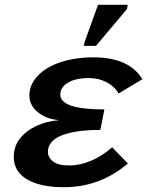

<svg xmlns="http://www.w3.org/2000/svg" viewBox="-20 -780 640 810"><path d="M272.5 -82Q317.4 -82 364.3 -101.8Q411.1 -121.6 453.1 -158.7L519.5 -90.3Q401.9 9.8 250 9.8Q149.9 9.8 94 -23.4Q38.1 -56.6 38.1 -117.7Q38.1 -161.6 63.2 -194.3Q88.4 -227.1 131.8 -247.8Q175.3 -268.6 225.6 -272.5L226.1 -273.4Q173.8 -278.3 138.9 -307.1Q104 -335.9 104 -377.4Q104 -421.4 137.9 -458.7Q171.9 -496.1 234.1 -517.1Q296.4 -538.1 374 -538.1Q524.9 -538.1 580.6 -445.8L480.5 -385.7Q462.9 -416 429.4 -433.3Q396 -450.7 355 -450.7Q298.8 -450.7 266.6 -431.2Q234.4 -411.6 234.4 -380.9Q234.4 -318.4 420.4 -318.4L403.3 -231.9Q297.9 -231.9 240.2 -208.7Q182.6 -185.5 182.1 -139.6Q182.1 -115.7 203.6 -98.9Q225.1 -82 272.5 -82ZM333.5 -586.4 336.9 -602.5 393.6 -759.8H519L515.6 -741.7L384.8 -586.4Z"/></svg>

Font: Liberation Mono
Style: Bold Italic
Weight: 700
Italic angle: -12°
Monospace: yes
Designer: Steve Matteson
Foundry: Ascender Corporation
Version: Version 2.1.5